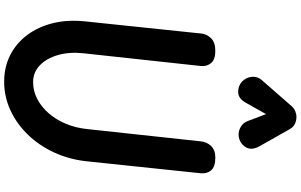

<svg xmlns="http://www.w3.org/2000/svg" viewBox="-281 -1153 1444 922"><g transform="rotate(90 441.0 -692.0)"><path d="M372.5 10Q301.5 10 244.2 -19.2Q187 -48.5 147.8 -101.2Q108.5 -154 91.2 -224.2Q74 -294.5 82.5 -377L141 -936.5Q143.5 -963 163.5 -983.5Q183.5 -1004 224.5 -1004Q266.5 -1004 283.2 -983.2Q300 -962.5 297 -935L236 -372Q228.5 -304 244.2 -248.8Q260 -193.5 293.8 -161.2Q327.5 -129 374 -129Q416.5 -129 454.5 -148.5Q492.5 -168 523.2 -203Q554 -238 573.8 -284.8Q593.5 -331.5 599.5 -386L659 -936.5Q662 -963 681 -983.5Q700 -1004 737 -1004Q781 -1004 798 -983.8Q815 -963.5 812 -934L754.5 -386Q745.5 -302 712.2 -230Q679 -158 627 -104.2Q575 -50.5 509.8 -20.2Q444.5 10 372.5 10ZM647.5 -1119Q620.5 -1111 595.8 -1122.5Q571 -1134 561.5 -1159L528 -1247.5L474 -1151.5Q454 -1115 424 -1113.8Q394 -1112.5 372.5 -1131.5Q352 -1151 349 -1178.5Q346 -1206 364.5 -1227L489 -1369.5Q500 -1382 513.8 -1387.8Q527.5 -1393.5 541.5 -1393.5Q558.5 -1393.5 574.2 -1386.5Q590 -1379.5 600.5 -1361L682 -1216.5Q702.5 -1180 688.8 -1153.8Q675 -1127.5 647.5 -1119Z"/></g></svg>

Font: Edu SA Hand
Style: Bold
Weight: 700
Designer: Tina and Corey Anderson, Eben Sorkin, Mirko Velimirovic
Foundry: Google for Education
Version: Version 2.000